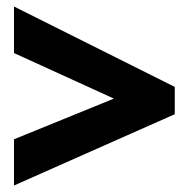

<svg xmlns="http://www.w3.org/2000/svg" viewBox="-20 -657 582 590"><path d="M23 -229V-87L517 -306V-390L23 -637V-494L330 -354Z"/></svg>

Font: Frost ExtraBold
Style: Regular
Weight: 800
Designer: Lee Frost
Foundry: Lee Frost for Ice Communication Norge AS
Version: Version 2.011;hotconv 1.0.107;makeotfexe 2.5.65593